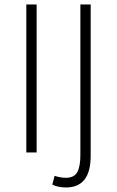

<svg xmlns="http://www.w3.org/2000/svg" viewBox="-20 -679 521 855"><path d="M273.9 155.8Q238.8 155.8 212.9 143.1L223.1 104Q250 112.8 272.9 112.8Q311 112.8 324.7 86.4Q338.4 60.1 337.9 8.8V-659.2H383.8V15.1Q383.8 155.8 273.9 155.8ZM97.2 0V-659.2H143.1V0Z"/></svg>

Font: SourceSansPro-Light
Style: Regular
Weight: 300
Designer: Paul D. Hunt
Foundry: Adobe Systems Incorporated
Version: Version 2.020;PS 2.0;hotconv 1.0.86;makeotf.lib2.5.63406